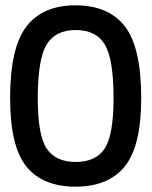

<svg xmlns="http://www.w3.org/2000/svg" viewBox="-20 -691 570 722"><path d="M264 -671Q388 -671 449.5 -592Q511 -513 511 -322Q511 -141 449 -65Q387 11 264 11Q141 11 79.5 -64.5Q18 -140 18 -322Q18 -512 79.5 -591.5Q141 -671 264 -671ZM122 -321Q122 -183 155.5 -132.5Q189 -82 265 -82Q341 -82 374 -133Q407 -184 407 -322Q407 -468 374.5 -523Q342 -578 265 -578Q188 -578 155 -523Q122 -468 122 -321Z"/></svg>

Font: TypoPRO Titillium Text
Style: 600 wt
Weight: 600
Designer: Accademia di Belle Arti di Urbino and others
Foundry: Accademia di Belle Arti di Urbino and others.
Version: Version 25.000